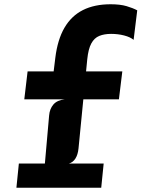

<svg xmlns="http://www.w3.org/2000/svg" viewBox="-20 -881 664 901"><path d="M181.5 -10 210.5 -339Q213 -370 230.5 -390.5Q248 -411 284.5 -415L229 -523.5L239.5 -609Q250 -695 282.5 -750.8Q315 -806.5 369.2 -833.8Q423.5 -861 499.5 -861Q544 -861 573.8 -852.2Q603.5 -843.5 624 -832.5L607 -694Q591.5 -707 562.8 -714.5Q534 -722 501.5 -722Q469.5 -722 446 -712.5Q422.5 -703 408.5 -677.2Q394.5 -651.5 389.5 -603L348.5 -185Q345.5 -155 333.8 -136.8Q322 -118.5 303 -113.5L338 -86.5L331.5 -10ZM57 0 68.5 -113.5H466.5L455 0ZM94 -415 109.5 -546H554L538 -415Z"/></svg>

Font: Spline Sans Mono
Style: Bold Italic
Weight: 700
Italic angle: -4°
Monospace: yes
Version: Version 1.004